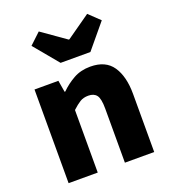

<svg xmlns="http://www.w3.org/2000/svg" viewBox="-155 -984 968 1096"><g transform="rotate(-20 329.0 -436.0)"><path d="M72 0V-569H217L229 -498H233Q268 -533 312.5 -558Q357 -583 415 -583Q508 -583 550 -521Q592 -459 592 -353V0H414V-329Q414 -389 398 -410Q382 -431 348 -431Q318 -431 297 -418Q276 -405 249 -380V0ZM208 -872 353 -770H357L502 -872L568 -809L445 -661H264L141 -809Z"/></g></svg>

Font: Kinto Sans Black
Style: Regular
Weight: 900
Designer: Authors: Ryoko NISHIZUKA  (kana & ideographs); Paul D. Hunt (Latin, Greek & Cyrillic); Wenlong ZHANG  (bopomofo); Sandol
Foundry: Adobe Systems Incorporated, ookami Inc.
Version: Version 0.001